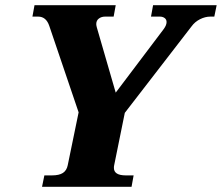

<svg xmlns="http://www.w3.org/2000/svg" viewBox="-20 -720 855 740"><path d="M151 -44H180Q208 -44 222.5 -53.5Q237 -63 241 -83L283 -287L170 -620Q158 -656 127 -656H105L113 -700H426L418 -656H385Q371 -656 361 -648.5Q351 -641 351 -627Q351 -623 353 -615L426 -363L611 -608Q622 -623 622 -635Q622 -645 614.5 -650.5Q607 -656 596 -656H562L570 -700H815L806 -656H791Q771 -656 751 -646Q731 -636 718 -618L461 -285L420 -83Q419 -79 419 -73Q419 -44 465 -44H495L487 0H142Z"/></svg>

Font: Taviraj
Style: Bold Italic
Weight: 700
Italic angle: -12°
Designer: Katatrad Team
Foundry: CadsonDemak
Version: Version 1.001